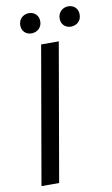

<svg xmlns="http://www.w3.org/2000/svg" viewBox="-97 -928 572 978"><g transform="rotate(-10 189.5 -439.5)"><path d="M71.3 -825.7C71.3 -794.9 92.3 -774.9 121.6 -774.9C122.1 -774.9 122.6 -774.9 123 -774.9C153.8 -776.4 175.3 -797.9 175.3 -827.6C175.3 -828.1 175.3 -828.6 175.3 -829.1C175.3 -858.4 153.8 -878.9 125 -878.9C124.5 -878.9 124 -878.9 123.5 -878.9C92.3 -877.4 71.8 -855.5 71.3 -825.7ZM274.9 -824.7C274.9 -824.2 274.9 -823.7 274.9 -823.2C274.9 -793.9 296.4 -773.9 325.2 -773.9C325.7 -773.9 326.2 -773.9 326.7 -773.9C357.4 -775.4 378.9 -795.9 378.9 -826.7C378.9 -827.1 378.9 -827.6 378.9 -828.1C378.9 -857.9 357.9 -878.4 328.1 -878.4C327.6 -878.4 327.1 -878.4 326.7 -878.4C295.9 -877 275.4 -854.5 274.9 -824.7ZM250.5 -710.9H159.2L35.6 0H127Z"/></g></svg>

Font: Roboto
Style: Italic
Weight: 400
Italic angle: -12°
Designer: Google
Version: Version 2.137; 2017